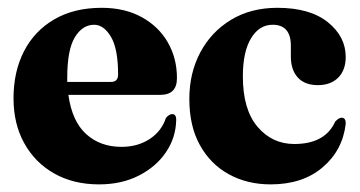

<svg xmlns="http://www.w3.org/2000/svg" viewBox="-20 -474 944 504"><path d="M444.5 -269Q444.5 -225 401 -225H159.5Q169 -156 206 -122.2Q243 -88.5 299 -88.5Q341.5 -88.5 373 -109.2Q404.5 -130 415.5 -164.5Q424.5 -174.5 432 -174.5Q443 -174.5 442.5 -158.5Q441.5 -112.5 415.5 -74.2Q389.5 -36 344.2 -13Q299 10 240 10Q173 10 122.5 -18.5Q72 -47 43.8 -97.8Q15.5 -148.5 15.5 -216Q15.5 -286 43 -339.5Q70.5 -393 122.5 -423.2Q174.5 -453.5 247 -453.5Q307.5 -453.5 352 -429Q396.5 -404.5 420.5 -362.8Q444.5 -321 444.5 -269ZM156.5 -270Q156.5 -264 156.5 -259H271.5Q290 -259 290 -278.5Q290 -346 271.2 -377.5Q252.5 -409 227 -409Q196.5 -409 176.5 -376.2Q156.5 -343.5 156.5 -270Z M887.5 -324.5Q887.5 -290 867.8 -270.2Q848 -250.5 814.5 -250.5Q780 -250.5 761.8 -270.5Q743.5 -290.5 743.5 -325.5V-354Q743.5 -409 695.5 -409Q660.5 -409 639 -373.5Q617.5 -338 617.5 -273.5Q617.5 -186.5 656 -141.2Q694.5 -96 752.5 -96Q833.5 -96 860 -155Q870 -165.5 877.5 -165Q888 -164.5 887.5 -149Q879.5 -79.5 827 -34.8Q774.5 10 690.5 10Q629 10 580.8 -16.5Q532.5 -43 504.8 -93Q477 -143 477 -214Q477 -282.5 505.8 -336.5Q534.5 -390.5 586.5 -422Q638.5 -453.5 708 -453.5Q793.5 -453.5 840.5 -415.8Q887.5 -378 887.5 -324.5Z"/></svg>

Font: Fraunces 144pt S050
Style: Bold
Weight: 700
Version: Version 1.000; ttfautohint (v1.8.3)